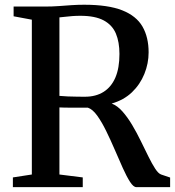

<svg xmlns="http://www.w3.org/2000/svg" viewBox="-20 -770 722 790"><path d="M33 0V-40L111 -52V-689L36 -703V-743H164Q195 -743 222 -745Q249 -747 274.5 -748.8Q300 -750.5 326 -750.5Q425 -750.5 483 -727.5Q541 -704.5 566.2 -660.8Q591.5 -617 591.5 -554.5Q591.5 -509 574 -465.8Q556.5 -422.5 522.8 -390.2Q489 -358 439.5 -344Q463 -335 484 -311.2Q505 -287.5 524 -255.5Q543 -223.5 559.5 -189.5Q576 -155.5 590.8 -125.8Q605.5 -96 618.5 -76Q631.5 -56 643 -52L680 -39.5V0H541Q529 0 515 -21.8Q501 -43.5 485.2 -78.8Q469.5 -114 452.2 -154Q435 -194 416.8 -231.2Q398.5 -268.5 379.8 -294.5Q361 -320.5 341.5 -327Q330.5 -327 314 -327Q297.5 -327 279.8 -327Q262 -327 247 -327.2Q232 -327.5 224.5 -328V-52L320.5 -40V0ZM329.5 -372Q374.5 -372 406.2 -392Q438 -412 454.8 -451Q471.5 -490 471.5 -548Q471.5 -597 456.8 -632Q442 -667 406.8 -686Q371.5 -705 311 -705Q292.5 -705 277.2 -703.8Q262 -702.5 248.8 -701Q235.5 -699.5 224.5 -698.5V-375.5Q238.5 -374 259 -373.2Q279.5 -372.5 299.2 -372.2Q319 -372 329.5 -372Z"/></svg>

Font: Merriweather 60pt Medium
Style: Regular
Weight: 500
Version: Version 2.100